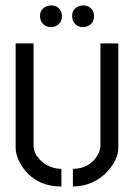

<svg xmlns="http://www.w3.org/2000/svg" viewBox="-20 -676 489 701"><path d="M126 -617.2Q126 -643.6 151.4 -653.3Q159.2 -656.2 166 -656.2Q194.3 -656.2 204.1 -630.9Q206.1 -624 206.1 -617.2Q206.1 -588.9 179.7 -579.1Q172.9 -577.1 166 -577.1Q139.6 -577.1 128.9 -601.6Q126 -609.4 126 -617.2ZM243.2 -617.2Q243.2 -643.6 268.6 -653.3Q276.4 -656.2 283.2 -656.2Q311.5 -656.2 321.3 -630.9Q323.2 -624 323.2 -617.2Q323.2 -588.9 296.9 -579.1Q290 -577.1 283.2 -577.1Q256.8 -577.1 246.1 -601.6Q243.2 -609.4 243.2 -617.2ZM37.1 -137.7V-517.6H102.5V-145.5Q102.5 -108.4 140.6 -80.1Q169.9 -59.6 204.1 -59.6V4.9Q110.4 4.9 61.5 -67.4Q37.1 -104.5 37.1 -137.7ZM246.1 4.9V-59.6Q303.7 -59.6 334 -105.5Q346.7 -126 346.7 -145.5V-517.6H412.1V-137.7Q412.1 -93.8 372.1 -49.8Q321.3 3.9 246.1 4.9Z"/></svg>

Font: Post No Bills Jaffna Medium
Style: Regular
Weight: 500
Designer: Kosala Senevirathne, Siva Puranthara, Lasantha Premarathna, Tharique Azeez
Foundry: Mooniak
Version: Version 1.220 ; ttfautohint (v1.6)